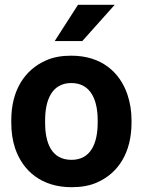

<svg xmlns="http://www.w3.org/2000/svg" viewBox="-20 -770 601 800"><path d="M27 -259C27 -220 32 -185 43 -152C75 -58 153 10 278 10C318 10 354 4 385 -10C473 -49 528 -134 528 -259V-269C528 -308 522 -343 511 -376C479 -470 402 -538 277 -538C237 -538 202 -532 171 -518C83 -479 27 -394 27 -269ZM168 -259V-269C168 -351 195 -424 277 -424C359 -424 387 -352 387 -269V-259C387 -176 360 -104 278 -104C194 -104 168 -175 168 -259ZM208 -599H323L458 -750H305Z"/></svg>

Font: Asimov Pro
Style: Bd
Weight: 700
Designer: Google
Version: Version 2.000980; 2014